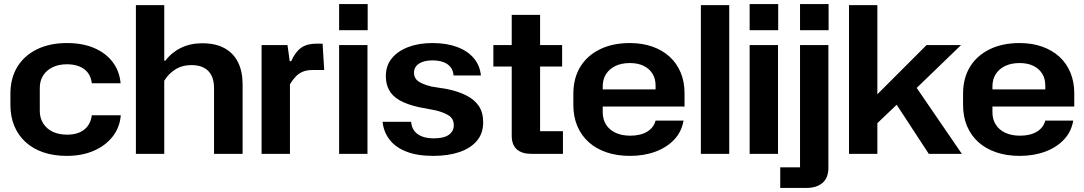

<svg xmlns="http://www.w3.org/2000/svg" viewBox="-20 -754 5315 941"><path d="M307 10Q243 10 192 -7.5Q141 -25 105 -58Q69 -91 50 -137Q31 -183 31 -240V-294Q31 -371 65 -426.5Q99 -482 161.5 -512.5Q224 -543 308 -543Q385 -543 442 -518.5Q499 -494 532.5 -449.5Q566 -405 571 -346H430Q424 -393 391.5 -416Q359 -439 308 -439Q268 -439 238 -424.5Q208 -410 191.5 -384Q175 -358 175 -323V-210Q175 -176 191.5 -149.5Q208 -123 238 -108.5Q268 -94 309 -94Q343 -94 368.5 -104.5Q394 -115 410 -136.5Q426 -158 430 -189H572Q567 -129 532 -84.5Q497 -40 439.5 -15Q382 10 307 10Z M646 0V-729H785V-457H791Q821 -497 867 -519.5Q913 -542 971 -542Q1036 -542 1080 -518Q1124 -494 1146.5 -449Q1169 -404 1169 -341V0H1029V-323Q1029 -360 1016 -385Q1003 -410 978.5 -422.5Q954 -435 919 -435Q873 -435 839 -413.5Q805 -392 785 -358V0Z M1262 0V-533H1389L1400 -454H1407Q1427 -499 1455.5 -519.5Q1484 -540 1530 -540H1561L1569 -411H1515Q1485 -411 1465 -403Q1445 -395 1430 -379.5Q1415 -364 1401 -341V0Z M1642 0V-533H1781V0ZM1642 -606V-734H1782V-606Z M2104 10Q2025 10 1971.5 -11Q1918 -32 1889 -70Q1860 -108 1855 -157H1995Q1997 -130 2011 -112Q2025 -94 2049 -85Q2073 -76 2106 -76Q2156 -76 2180 -93.5Q2204 -111 2204 -140Q2204 -171 2181.5 -186.5Q2159 -202 2116 -213L2032 -229Q1974 -242 1938.5 -262.5Q1903 -283 1887 -312.5Q1871 -342 1871 -380Q1871 -433 1901 -469Q1931 -505 1982.5 -524Q2034 -543 2099 -543Q2168 -543 2219.5 -524Q2271 -505 2301.5 -469.5Q2332 -434 2337 -384H2203Q2201 -410 2187 -426.5Q2173 -443 2150.5 -450.5Q2128 -458 2100 -458Q2071 -458 2050.5 -450.5Q2030 -443 2019.5 -429.5Q2009 -416 2009 -397Q2009 -371 2029.5 -356Q2050 -341 2094 -330L2174 -317Q2226 -306 2265 -286.5Q2304 -267 2326 -235.5Q2348 -204 2348 -154Q2348 -100 2317 -63.5Q2286 -27 2231 -8.5Q2176 10 2104 10Z M2583 0Q2538 0 2513 -22Q2488 -44 2488 -89V-681H2627V-111H2739V0ZM2398 -428V-533H2735V-428Z M3067 10Q3004 10 2952.5 -7.5Q2901 -25 2865 -57.5Q2829 -90 2809.5 -136Q2790 -182 2790 -240V-294Q2790 -371 2824 -426.5Q2858 -482 2920.5 -512.5Q2983 -543 3067 -543Q3128 -543 3177.5 -525.5Q3227 -508 3262 -476Q3297 -444 3316 -398.5Q3335 -353 3335 -297V-232H2911V-316H3206L3193 -300V-335Q3193 -369 3177.5 -393.5Q3162 -418 3134 -431.5Q3106 -445 3067 -445Q3026 -445 2996 -430.5Q2966 -416 2950 -390.5Q2934 -365 2934 -331V-203Q2934 -169 2950.5 -143Q2967 -117 2997.5 -103Q3028 -89 3069 -89Q3119 -89 3151.5 -108.5Q3184 -128 3193 -163H3330Q3321 -109 3285 -70.5Q3249 -32 3193 -11Q3137 10 3067 10Z M3415 0V-729H3554V0Z M3654 0V-533H3793V0ZM3654 -606V-734H3794V-606Z M3804 167V66H3901V-533H4040V68Q4040 118 4011 142.5Q3982 167 3933 167ZM3901 -606V-734H4041V-606Z M4141 0V-729H4280V0ZM4532 0 4358 -266 4464 -336 4694 0ZM4268 -139 4269 -281 4521 -533H4690L4425 -277L4415 -279Z M4977 10Q4914 10 4862.5 -7.5Q4811 -25 4775 -57.5Q4739 -90 4719.5 -136Q4700 -182 4700 -240V-294Q4700 -371 4734 -426.5Q4768 -482 4830.5 -512.5Q4893 -543 4977 -543Q5038 -543 5087.5 -525.5Q5137 -508 5172 -476Q5207 -444 5226 -398.5Q5245 -353 5245 -297V-232H4821V-316H5116L5103 -300V-335Q5103 -369 5087.5 -393.5Q5072 -418 5044 -431.5Q5016 -445 4977 -445Q4936 -445 4906 -430.5Q4876 -416 4860 -390.5Q4844 -365 4844 -331V-203Q4844 -169 4860.5 -143Q4877 -117 4907.5 -103Q4938 -89 4979 -89Q5029 -89 5061.5 -108.5Q5094 -128 5103 -163H5240Q5231 -109 5195 -70.5Q5159 -32 5103 -11Q5047 10 4977 10Z"/></svg>

Font: Hubot Sans Condensed ExtraLight SemiBold
Style: Regular
Weight: 600
Version: Version 2.000